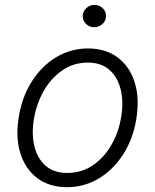

<svg xmlns="http://www.w3.org/2000/svg" viewBox="-20 -750 631 781"><path d="M252.8 11.4Q181.1 11.4 132.3 -25Q83.5 -61.4 63 -126.1Q42.6 -190.7 56.5 -275.2Q70 -357.6 110.3 -420.1Q150.6 -482.6 209.5 -517.8Q268.5 -552.9 337.7 -552.9Q409.8 -552.9 458.6 -516.3Q507.5 -479.8 527.9 -415.1Q548.3 -350.5 534.4 -265.6Q521 -183.9 480.6 -121.4Q440.3 -58.9 381.4 -23.8Q322.4 11.4 252.8 11.4ZM253.9 -46.5Q311.8 -46.5 357.6 -77.6Q403.4 -108.7 433.2 -160.7Q463.1 -212.7 473 -275.2Q483 -335.2 471.1 -385.1Q459.2 -435 425.8 -465.2Q392.4 -495.4 337 -495.4Q279.5 -495.4 233.7 -464Q187.9 -432.5 158 -380.3Q128.2 -328.1 117.9 -265.6Q108 -206 119.7 -156.1Q131.4 -106.2 165 -76.3Q198.5 -46.5 253.9 -46.5ZM363.3 -639.2Q343.4 -639.2 329.7 -652.9Q316.1 -666.5 316.4 -685.7Q317.1 -703.8 331.1 -717Q345.2 -730.1 364.3 -730.1Q384.2 -730.1 398.1 -716.4Q411.9 -702.8 411.2 -683.6Q410.9 -665.5 396.7 -652.3Q382.5 -639.2 363.3 -639.2Z"/></svg>

Font: Inter Light  BETA
Style: Italic
Weight: 300
Italic angle: 9.39999°
Designer: Rasmus Andersson
Foundry: rsms
Version: Version 3.011;git-f93a4a705